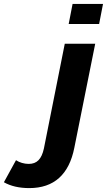

<svg xmlns="http://www.w3.org/2000/svg" viewBox="-203 -762 548 984"><path d="M169 -742 149 -639H305L325 -742ZM-53 202C74 202 151 132 178 -5L285 -538H129L22 -1C10 54 -14 78 -56 78C-79 78 -103 71 -121 59L-183 172C-148 192 -104 202 -53 202Z"/></svg>

Font: AWKNG-Font
Style: Bold Italic
Weight: 700
Italic angle: -11.3°
Designer: Awakening Church
Foundry: Awakening Church
Version: Version 1.700;PS 001.700;hotconv 1.0.88;makeotf.lib2.5.64775